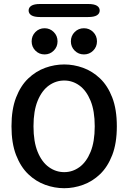

<svg xmlns="http://www.w3.org/2000/svg" viewBox="-20 -956 659 986"><path d="M310 10.5Q260.5 10.5 212.5 -6.8Q164.5 -24 125.2 -61.5Q86 -99 62.5 -159.8Q39 -220.5 39 -307.5Q39 -394.5 62.5 -455.2Q86 -516 125.2 -553.2Q164.5 -590.5 212.5 -607.8Q260.5 -625 310 -625Q358.5 -625 406.5 -607.8Q454.5 -590.5 493.8 -553.2Q533 -516 556.5 -455.2Q580 -394.5 580 -307.5Q580 -220.5 556.5 -159.8Q533 -99 493.8 -61.5Q454.5 -24 406.5 -6.8Q358.5 10.5 310 10.5ZM310 -72Q352.5 -72 388 -97.8Q423.5 -123.5 445 -175.8Q466.5 -228 466.5 -307.5Q466.5 -386.5 445 -438.8Q423.5 -491 388 -516.8Q352.5 -542.5 310 -542.5Q267 -542.5 231 -516.8Q195 -491 173.5 -438.8Q152 -386.5 152 -307.5Q152 -228 173.5 -175.8Q195 -123.5 231 -97.8Q267 -72 310 -72ZM209 -676.5Q181 -676.5 161.8 -696Q142.5 -715.5 142.5 -743.5Q142.5 -772 161.8 -791.5Q181 -811 209 -811Q236.5 -811 256 -791.5Q275.5 -772 275.5 -743.5Q275.5 -715.5 256 -696Q236.5 -676.5 209 -676.5ZM411 -676.5Q383 -676.5 363.5 -696Q344 -715.5 344 -743.5Q344 -772 363.5 -791.5Q383 -811 411 -811Q439 -811 458.5 -791.5Q478 -772 478 -743.5Q478 -715.5 458.5 -696Q439 -676.5 411 -676.5ZM127 -902Q127 -917.5 141.2 -926.5Q155.5 -935.5 186 -935.5H432.5Q463.5 -935.5 477.8 -926.5Q492 -917.5 492 -902Q492 -886.5 477.8 -877.5Q463.5 -868.5 432.5 -868.5H186Q155.5 -868.5 141.2 -877.5Q127 -886.5 127 -902Z"/></svg>

Font: Sono Monospace Medium
Style: Regular
Weight: 500
Designer: Tyler Finck
Foundry: Tyler Finck
Version: Version 2.112